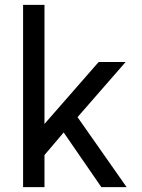

<svg xmlns="http://www.w3.org/2000/svg" viewBox="-20 -766 585 790"><path d="M163 -256 386 -511H497L299 -284L501 4H397L242 -221L163 -128V4H75V-746H163Z"/></svg>

Font: SUIT Medium
Style: Regular
Weight: 500
Designer: Sunn Youn; Korean Glyphs from Source Han Sans (Sandoll Communications; Soo-young Jang, Joo-yeon Kang)
Foundry: Sunn
Version: Version 1.120